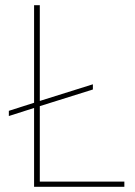

<svg xmlns="http://www.w3.org/2000/svg" viewBox="-20 -718 518 738"><path d="M458 -20H133V-310L337 -374V-394L133 -330V-698H111V-323L14 -292V-272L111 -303V0H458Z"/></svg>

Font: IBM Plex Sans Thai Looped Thin
Style: Regular
Weight: 100
Designer: Mike Abbink, Paul van der Laan, Pieter van Rosmalen, Ben Mitchell, Mark Frömberg
Foundry: Bold Monday
Version: Version 1.1